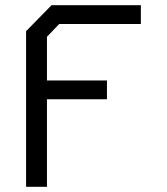

<svg xmlns="http://www.w3.org/2000/svg" viewBox="-20 -716 640 736"><path d="M177.5 -696 80 -596.5V0H160V-335.5H390V-407.5H160V-575L207 -624H520V-696Z"/></svg>

Font: Kode Mono
Style: Regular
Weight: 400
Monospace: yes
Designer: Isa Ozler
Foundry: Kadena LLC
Version: Version 1.000;gftools[0.9.28]